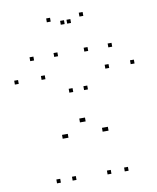

<svg xmlns="http://www.w3.org/2000/svg" viewBox="-91 -899 802 979"><g transform="rotate(-10 310.0 -409.0)"><path d="M494.9 10V-10H474.9V10ZM619.6 -523.3V-543.3H599.6V-523.3ZM488.4 -523.3V-543.3H468.4V-523.3ZM429.6 -209V-229H409.6V-209ZM419 -209V-229H399V-209ZM362.6 -434.4V-454.4H342.6V-434.4ZM286.5 -434.4V-454.4H266.5V-434.4ZM222.1 -209V-229H202.1V-209ZM212.2 -209V-229H192.2V-209ZM158.3 -523.3V-543.3H138.3V-523.3ZM20 -523.3V-543.3H0V-523.3ZM144.2 10V-10H124.2V10ZM225.1 10V-10H205.1V10ZM313.3 -275.7V-295.7H293.3V-275.7ZM322.8 -275.7V-295.7H302.8V-275.7ZM406 10V-10H386V10ZM242 -627.4V-647.4H222V-627.4ZM336.5 -783.1V-803.1H316.5V-783.1ZM303.5 -783.1V-803.1H283.5V-783.1ZM398 -627.4V-647.4H378V-627.4ZM522.2 -627.4V-647.4H502.2V-627.4ZM404.4 -807.7V-827.7H384.4V-807.7ZM235.6 -807.7V-827.7H215.6V-807.7ZM117.8 -627.4V-647.4H97.8V-627.4Z"/></g></svg>

Font: Monaspace Argon Dots Var
Style: Regular
Weight: 400
Designer: Riley Cran and the Lettermatic Team
Version: Version 1.100 (Monaspace Argon Dots)